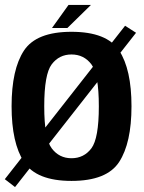

<svg xmlns="http://www.w3.org/2000/svg" viewBox="-22 -730 586 779"><path d="M-2.5 -3 39 29 530 -597 485.5 -625.5ZM268 4Q411.5 4 461.5 -73Q511.5 -150 511.5 -299Q511.5 -448.5 461.5 -524.8Q411.5 -601 268 -601Q125.5 -601 75.2 -524.8Q25 -448.5 25 -299Q25 -150 75.2 -73Q125.5 4 268 4ZM268 -88Q218 -88 187.8 -128.2Q157.5 -168.5 157.5 -298.5Q157.5 -429 187.8 -469Q218 -509 268 -509Q318.5 -509 348.8 -469Q379 -429 379 -298.5Q379 -168.5 348.8 -128.2Q318.5 -88 268 -88ZM189 -616.5H251.5L347 -710H256Z"/></svg>

Font: Anybody SemiCondensed SemiBold
Style: Regular
Weight: 600
Width: 4
Version: Version 1.113;gftools[0.9.25]